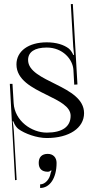

<svg xmlns="http://www.w3.org/2000/svg" viewBox="-20 -680 466 957"><path d="M399 -116C399 -185.8 329.6 -224.3 260 -259.1C190.1 -294.1 120 -325.4 120 -381C120 -421 153 -443 213 -443C293 -443 343.1 -384.2 346 -331L350 -258L366 -259L343 -660L333 -659.4L345 -448C345.7 -438 348.2 -414 349 -407L345 -406C343.2 -412.7 333 -430 323 -438C298 -457 261 -469 213 -469C122 -469 62 -425 62 -359C62 -282.2 139.9 -242.9 212 -207.5C274.1 -176.9 332 -149.3 332 -103C332 -48 290 -19 213 -19C138 -19 53.3 -76.8 48 -166L42.2 -262H29L55 218L63 217L49 -27C48.4 -37 44.7 -68 43 -75L46 -76C53.3 -55 65 -42 72 -37C103 -14 163 8 213 8C325 8 399 -42 399 -116ZM262 132C262 105 245 87 218 87C189 87 173 103 173 132C173 161 189 176 218 176C225 176 231 173 234 169L237 171C235 175 232 181 231 189C227 210 207 239 180 239V257C229 257 262 207 262 132Z"/></svg>

Font: FoglihtenNo04
Style: Regular
Weight: 500
Designer: gluk (gluksza@wp.pl)
Foundry: gluk (gluksza@wp.pl)
Version: Version 0.70